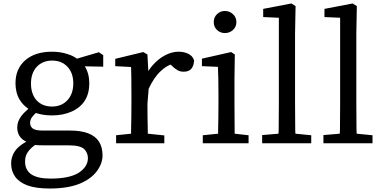

<svg xmlns="http://www.w3.org/2000/svg" viewBox="-20 -823 2195 1103"><path d="M190 -247Q223 -211 278.5 -211Q334 -211 367.5 -247.5Q401 -284 401 -344Q401 -404 367.5 -439.5Q334 -475 279.5 -475Q225 -475 191 -439Q158 -403 158 -343Q158 -283 190 -247ZM375 12H241Q198 12 181 10Q154 30 141 49Q124 71 124 105Q124 153 159 178Q196 203 270 203Q379 203 433 169Q485 134 485 86Q485 55 464 34Q442 12 375 12ZM436 233Q367 260 266 260Q186 260 137 242Q90 224 67 192Q44 160 44 117Q44 66 80 28Q99 9 131 -9Q79 -34 79 -91Q79 -123 100 -153Q115 -174 143 -198Q112 -219 93 -250Q69 -290 69 -345Q69 -427 124 -476Q181 -526 279 -526Q328 -526 369 -512Q399 -503 422 -486L548 -523L573 -506V-440L467 -442Q493 -401 493 -344Q493 -287 468 -246Q442 -205 392.5 -182.5Q343 -160 279 -160Q227 -160 186 -174Q173 -162 164 -150Q153 -136 153 -116.5Q153 -97 168 -85Q184 -73 224 -73H383Q508 -73 549 -9Q569 23 569 70Q569 117 535.5 161.5Q502 206 436 233Z M834 -313 827 -226Q827 -150 829 -72V-55L924 -45V-36V0H647V-46L733 -55V-73Q735 -152 735 -228V-284Q735 -389 733 -438L642 -443V-453V-477V-485L803 -524L827 -510L832 -415Q843 -432 856 -447Q888 -484 927.5 -505Q967 -526 1006 -526Q1037 -526 1061.5 -514Q1086 -502 1094 -479L1095 -477Q1094 -446 1079.5 -428.5Q1065 -411 1035 -411Q1015 -411 998.5 -420.5Q982 -430 963 -449L959 -452Q929 -439 905 -416Q865 -380 834 -313Z M1338 -696Q1338 -668 1318 -650.5Q1298 -633 1272 -633Q1246 -633 1227 -650.5Q1208 -668 1208 -696Q1208 -724 1227 -742Q1246 -760 1272 -760Q1298 -760 1318 -742Q1338 -724 1338 -696ZM1327 -373V-228L1328 -73Q1328 -63 1328 -55L1408 -46V0H1145V-46L1233 -55Q1233 -63 1233 -73Q1235 -152 1235 -228V-284Q1235 -372 1232 -439L1140 -443V-453V-478V-486L1308 -524L1329 -510Z M1580 -55Q1580 -67 1581 -79L1582 -231V-721L1492 -725V-736V-763V-772L1654 -803L1678 -788L1675 -628V-230Q1675 -196 1675.5 -156Q1676 -116 1676 -79Q1677 -66 1677 -55L1768 -46V0H1486V-37V-47Z M1932 -55Q1932 -67 1933 -79L1934 -231V-721L1844 -725V-736V-763V-772L2006 -803L2030 -788L2027 -628V-230Q2027 -196 2027.5 -156Q2028 -116 2028 -79Q2029 -66 2029 -55L2120 -46V0H1838V-37V-47Z"/></svg>

Font: Early Summer Mincho Screen
Style: Regular
Weight: 400
Designer: GuiWonder
Version: Version 1.002